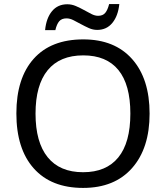

<svg xmlns="http://www.w3.org/2000/svg" viewBox="-20 -920 821 950"><path d="M720.2 -357.9Q720.2 -186.5 633.5 -88.4Q546.9 9.8 391.1 9.8Q233.4 9.8 147.2 -86.7Q61 -183.1 61 -358.9Q61 -533.2 146.7 -629.2Q232.4 -725.1 392.1 -725.1Q547.4 -725.1 633.8 -627.7Q720.2 -530.3 720.2 -357.9ZM155.8 -357.9Q155.8 -216.3 215.8 -142.1Q275.9 -67.9 391.1 -67.9Q505.9 -67.9 565.4 -141.1Q625 -214.4 625 -357.9Q625 -501 565.9 -573.5Q506.8 -646 392.1 -646Q275.9 -646 215.8 -572.5Q155.8 -499 155.8 -357.9ZM460.9 -772Q439.9 -772 419.9 -781Q399.9 -790 380.6 -800.5Q361.3 -811 343.5 -820.1Q325.7 -829.1 309.1 -829.1Q285.2 -829.1 272.9 -814.7Q260.7 -800.3 253.9 -771H203.1Q209 -830.6 237.3 -864.7Q265.6 -898.9 313 -898.9Q335 -898.9 355.7 -889.9Q376.5 -880.9 395.5 -870.4Q414.6 -859.9 432.1 -850.8Q449.7 -841.8 465.3 -841.8Q488.8 -841.8 500.7 -856.2Q512.7 -870.6 520 -899.9H570.3Q564.5 -841.8 536.1 -806.9Q507.8 -772 460.9 -772Z"/></svg>

Font: Noto Sans Southeast Asian
Style: Regular
Weight: 400
Designer: Monotype Design Team
Foundry: Monotype Imaging Inc.
Version: Version 1.06 uh; ttfautohint (v1.4.1)